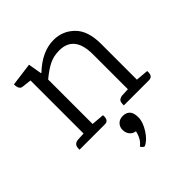

<svg xmlns="http://www.w3.org/2000/svg" viewBox="-198 -642 1008 1008"><g transform="rotate(-45 306.5 -137.5)"><path d="M561 0H375V-8Q375 -32 389 -38Q396 -42 406 -43L450 -45V-304Q450 -444 339 -444Q298 -444 265 -428Q232 -412 190 -377V-47L261 -41Q265 0 234 0H46V-8Q46 -40 78 -43L121 -45V-439L69 -445Q45 -447 45 -486L174 -503L187 -427H190Q271 -504 357 -504Q424 -504 471.5 -457Q519 -410 519 -312V-47L589 -41Q593 0 561 0ZM302 229Q297 231 289.5 223.5Q282 216 282 212Q313 190 324 141Q304 139 291.5 123.5Q279 108 279 86Q279 64 293.5 49.5Q308 35 332 35Q356 35 370.5 49.5Q385 64 385 98.5Q385 133 358.5 174.5Q332 216 302 229Z"/></g></svg>

Font: Karma
Style: Regular
Weight: 400
Designer: Joana Correia
Foundry: Indian Type Foundry
Version: Version 1.202;PS 1.0;hotconv 1.0.78;makeotf.lib2.5.61930; tt